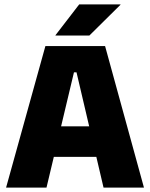

<svg xmlns="http://www.w3.org/2000/svg" viewBox="-20 -847 678 867"><path d="M7.5 0 185 -639H454.5L630 0H447.5L325.5 -520.5H314L190 0ZM175 -138.5V-276.5H461.5V-138.5ZM337.5 -827H524V-825.5L383.5 -686.5H230.5V-688Z"/></svg>

Font: Anek Gujarati ExtraBold
Style: Regular
Weight: 800
Version: Version 1.003